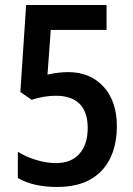

<svg xmlns="http://www.w3.org/2000/svg" viewBox="-20 -734 531 764"><path d="M445 -232Q445 -119 384 -54.5Q323 10 208 10Q111 10 51 -26V-130Q83 -110 124 -97.5Q165 -85 203 -85Q263 -85 296 -122Q329 -159 329 -225Q329 -288 297 -320.5Q265 -353 202 -353Q156 -353 106 -337L61 -368L84 -714H404V-615H182L169 -437Q211 -447 252 -447Q339 -447 392 -389Q445 -331 445 -232Z"/></svg>

Font: Noto Sans Display Medium Narrow
Style: Regular
Weight: 500
Width: 4
Designer: Monotype Design team
Foundry: Monotype Imaging Inc.
Version: Version 1.000